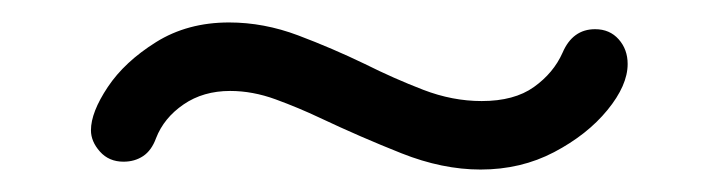

<svg xmlns="http://www.w3.org/2000/svg" viewBox="-20 -467 640 171"><path d="M408 -316Q374 -316 337.5 -330.5Q301 -345 265 -362Q246 -371 225.5 -378.5Q205 -386 185 -386Q161 -386 143.5 -374Q126 -362 119 -344Q115 -333 107.5 -328Q100 -323 90 -323Q77 -323 69 -332Q61 -341 61 -351Q61 -367 76 -389.5Q91 -412 119 -429.5Q147 -447 184 -447Q215 -447 245.5 -435.5Q276 -424 305 -410Q331 -397 357 -387Q383 -377 409 -377Q438 -377 455.5 -389.5Q473 -402 481 -420Q490 -441 510 -441Q523 -441 531 -432Q539 -423 539 -410Q539 -391 521 -369Q503 -347 473.5 -331.5Q444 -316 408 -316Z"/></svg>

Font: National Park Light
Style: Regular
Weight: 300
Designer: Andrea Herstowski, Ben Hoepner
Version: Version 1.009